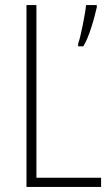

<svg xmlns="http://www.w3.org/2000/svg" viewBox="-20 -734 436 754"><path d="M84 0H377V-36H123V-714H84ZM360 -705V-714H318C315 -681 296 -585 287 -563V-552H307C330 -587 351 -665 360 -705Z"/></svg>

Font: Noto Sans Devanagari UI Condensed ExtraLight
Style: Regular
Weight: 200
Width: 3
Designer: Jelle Bosma - Monotype Design Team
Foundry: Monotype Imaging Inc.
Version: Version 2.004